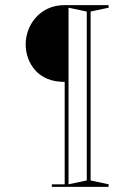

<svg xmlns="http://www.w3.org/2000/svg" viewBox="-20 -728 523 748"><path d="M403 -708V-698L333 -683V-25L403 -10V0H182V-10H232V-409Q193 -409 164.5 -421Q136 -433 117.5 -454Q99 -475 89.5 -501Q80 -527 80 -555Q80 -582 89.5 -609Q99 -636 118.5 -658.5Q138 -681 166.5 -694.5Q195 -708 232 -708ZM247 -698V-10L318 -25V-683Z"/></svg>

Font: Kalnia Thin
Style: Regular
Weight: 100
Version: Version 1.105